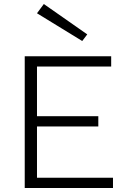

<svg xmlns="http://www.w3.org/2000/svg" viewBox="-20 -935 654 955"><path d="M103 -655H164V0H103ZM116 -604V-655H533V-604ZM116 0V-51H542V0ZM116 -306V-357H469V-306ZM414 -764 389 -731 164 -869 198 -915Z"/></svg>

Font: Intel One Mono Light
Style: Regular
Weight: 300
Monospace: yes
Designer: Fred Shallcrass
Foundry: Frere-Jones Type LLC
Version: Version 1.004